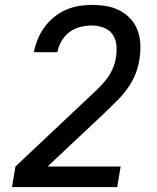

<svg xmlns="http://www.w3.org/2000/svg" viewBox="-20 -763 640 783"><path d="M29 0 43 -84 338 -362Q357 -380 376 -398Q395 -416 411.5 -436.5Q428 -457 438.5 -480.5Q449 -504 453 -529Q453 -529 453 -529.5Q453 -530 453 -530Q457 -556 454.5 -580.5Q452 -605 438.5 -623.5Q425 -642 402 -650.5Q379 -659 354 -659Q331 -659 307 -653Q283 -647 263 -632Q243 -617 230.5 -595Q218 -573 214 -550H118Q123 -576 133.5 -602Q144 -628 160.5 -651Q177 -674 199.5 -692.5Q222 -711 248 -722.5Q274 -734 301 -738.5Q328 -743 354 -743Q385 -743 414.5 -738Q444 -733 469.5 -719.5Q495 -706 514 -684.5Q533 -663 542.5 -635.5Q552 -608 552.5 -577.5Q553 -547 548 -517Q543 -486 530 -455.5Q517 -425 497 -398Q477 -371 452.5 -347.5Q428 -324 404 -300L174 -84H472L458 0Z"/></svg>

Font: Iosevka SS04 Md Ex Obl
Style: Regular
Weight: 500
Width: 7
Italic angle: -9°
Monospace: yes
Designer: Belleve Invis
Foundry: Belleve Invis
Version: Version 19.0.0; ttfautohint (v1.8.4)